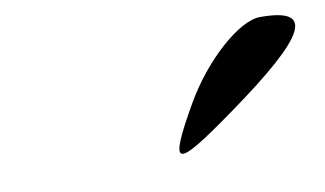

<svg xmlns="http://www.w3.org/2000/svg" viewBox="-40 -1183 657 388"><g transform="rotate(-10 288.5 -989.5)"><path d="M346 -966C275 -842 287 -838 419 -933C596 -1060 622 -1112 510 -1112C467 -1112 392 -1045 346 -966Z"/></g></svg>

Font: Venom Sans
Style: Obl
Weight: 400
Version: Version 1.001